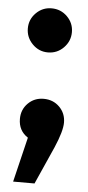

<svg xmlns="http://www.w3.org/2000/svg" viewBox="-51 -537 342 742"><g transform="rotate(5 120.0 -166.0)"><path d="M119 -506Q155 -506 180 -481Q205 -456 205 -421Q205 -386 180 -360.5Q155 -335 119 -335Q84 -335 59 -360.5Q34 -386 34 -421Q34 -456 59 -481Q84 -506 119 -506ZM119 -155Q156 -155 180.5 -130.5Q205 -106 205 -70Q205 -37 177 28L112 174H29L71 0Q34 -24 34 -70Q34 -106 58.5 -130.5Q83 -155 119 -155Z"/></g></svg>

Font: FiraGO SemiBold
Style: Regular
Weight: 600
Designer: bBox Type
Foundry: bBox Type GmbH
Version: Version 1.001;PS 001.001;hotconv 1.0.88;makeotf.lib2.5.64775